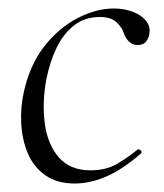

<svg xmlns="http://www.w3.org/2000/svg" viewBox="-20 -419 385 452"><path d="M156 13Q114 13 86.5 -6.5Q59 -26 45.5 -58Q32 -90 30 -128Q28 -166 36 -202Q50 -266 84 -309.5Q118 -353 162 -376Q206 -399 248 -399Q272 -399 292 -391.5Q312 -384 323 -371Q334 -358 332 -342Q331 -331 324.5 -322Q318 -313 304 -313Q293 -313 284.5 -320.5Q276 -328 271 -342Q268 -353 255 -366Q242 -379 215 -379Q179 -379 153.5 -358.5Q128 -338 112.5 -305Q97 -272 89 -232Q79 -177 85.5 -128Q92 -79 118.5 -48.5Q145 -18 193 -18Q230 -18 256 -33.5Q282 -49 304 -67Q307 -69 311 -65Q315 -61 312 -58Q270 -21 231.5 -4Q193 13 156 13Z"/></svg>

Font: Cormorant Light Light
Style: Italic
Weight: 300
Italic angle: -10°
Version: Version 4.000